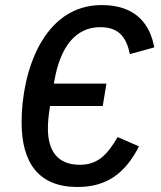

<svg xmlns="http://www.w3.org/2000/svg" viewBox="-20 -730 640 762"><path d="M286.9 12.1C400.6 12.1 475.1 -38.4 531.6 -149.1L446.7 -186.1C404.8 -112.9 365.8 -76 296.5 -76C208.1 -76 170.1 -132.1 170.1 -219.8C170.1 -246.4 172.9 -272.7 177.2 -299L178.6 -309.3H387.8L402.3 -398.1H193.5L196.4 -412.3C219.1 -540.8 278.1 -622.2 377.8 -622.2C456 -622.2 482.6 -576.7 495.4 -515.3L592.3 -541.9C576 -630.7 522 -709.9 383.9 -709.9C149.9 -709.9 65.7 -442.1 65.7 -244.7C65.7 -81 135.7 12.1 286.9 12.1Z"/></svg>

Font: Margiela Mono Italic Medium It
Style: Regular
Weight: 500
Designer: Mike Abbink, Paul van der Laan, Pieter van Rosmalen
Foundry: Bold Monday
Version: Version 2.003 2021